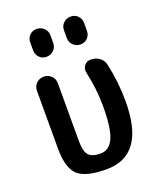

<svg xmlns="http://www.w3.org/2000/svg" viewBox="-141 -838 781 936"><g transform="rotate(-20 250.0 -370.0)"><path d="M250 9.8Q141.6 9.8 101.1 -27.8Q60.5 -65.4 60.5 -165V-465.8Q60.5 -488.3 76.2 -503.9Q91.8 -519.5 114.7 -519.5Q137.7 -519.5 153.3 -503.9Q168.9 -488.3 168.9 -465.8V-165Q168.9 -112.3 186.5 -92.3Q204.1 -72.3 248 -72.3Q293 -72.3 315.4 -120.6Q337.9 -168.9 337.9 -289.1Q337.9 -373 317.4 -465.8Q312.5 -487.3 324.7 -503.4Q336.9 -519.5 358.4 -519.5Q383.8 -519.5 403.3 -505.4Q422.9 -491.2 427.7 -466.8Q449.2 -372.1 449.2 -269.5Q449.2 9.8 250 9.8ZM285.2 -698.2Q285.2 -720.7 300.8 -735.4Q316.4 -750 338.4 -750Q360.4 -750 375 -734.9Q389.6 -719.7 389.6 -698.2V-658.2Q389.6 -635.7 375 -620.6Q360.4 -605.5 338.4 -605.5Q316.4 -605.5 300.8 -620.6Q285.2 -635.7 285.2 -658.2ZM110.4 -698.2Q110.4 -720.7 125 -735.4Q139.6 -750 161.6 -750Q183.6 -750 199.2 -734.9Q214.8 -719.7 214.8 -698.2V-658.2Q214.8 -635.7 199.2 -620.6Q183.6 -605.5 161.6 -605.5Q139.6 -605.5 125 -620.6Q110.4 -635.7 110.4 -658.2Z"/></g></svg>

Font: Rounded-X Mgen+ 1mn medium
Style: Regular
Weight: 500
Designer: [Source Han Sans]
Ryoko NISHIZUKA  (kana & ideographs); Paul D. Hunt (Latin, Greek & Cyrillic); Wenlong ZHANG  (bopomofo
Version: Version 1.059.20150602